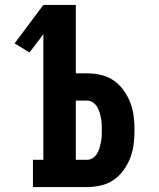

<svg xmlns="http://www.w3.org/2000/svg" viewBox="-20 -755 640 775"><path d="M113 0V-110H155V-617L99 -543L39 -580L155 -735H286V-459H332Q360 -459 388 -452.5Q416 -446 439 -430Q462 -414 479 -390.5Q496 -367 506 -340.5Q516 -314 519.5 -286Q523 -258 523 -230Q523 -201 519.5 -173Q516 -145 506 -118.5Q496 -92 479 -68.5Q462 -45 439 -29Q416 -13 388 -6.5Q360 0 332 0ZM332 -110Q344 -110 354.5 -117Q365 -124 371.5 -134.5Q378 -145 381.5 -157Q385 -169 387.5 -181Q390 -193 390.5 -205Q391 -217 391 -230Q391 -242 390.5 -254Q390 -266 387.5 -278.5Q385 -291 381.5 -302.5Q378 -314 371.5 -324.5Q365 -335 354.5 -342Q344 -349 332 -349H286V-110Z"/></svg>

Font: Iosevka HT Extrabold Extended
Style: Regular
Weight: 800
Width: 7
Monospace: yes
Designer: Belleve Invis
Foundry: Belleve Invis
Version: Version 32.3.0; ttfautohint (v1.8.4)